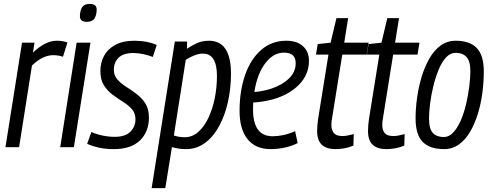

<svg xmlns="http://www.w3.org/2000/svg" viewBox="-20 -755 2526 985"><path d="M157 -536 149 -485Q213 -546 271 -546Q303 -546 326 -537L303 -464Q278 -472 253 -472Q228 -472 201.5 -460Q175 -448 144 -419L78 0H8L93 -536Z M441 -735Q477 -735 476 -704Q475 -674 463.5 -658.5Q452 -643 425 -643Q389 -643 390 -674Q391 -703 402 -719Q413 -735 441 -735ZM289 0 373 -536H444L359 0Z M427 -17 449 -78Q472 -67 504.5 -60Q537 -53 568 -53Q623 -53 649 -79.5Q675 -106 675 -143Q675 -174 657 -194.5Q639 -215 612 -232Q585 -249 558 -269Q531 -289 513 -317.5Q495 -346 495 -391Q495 -433 513.5 -468Q532 -503 571 -524.5Q610 -546 670 -546Q703 -546 733.5 -540Q764 -534 784 -524L764 -463Q743 -471 716.5 -477Q690 -483 664 -483Q612 -483 588 -458.5Q564 -434 564 -398Q564 -368 582 -347.5Q600 -327 627 -310Q654 -293 681 -272.5Q708 -252 726 -224Q744 -196 744 -152Q744 -79 698 -34.5Q652 10 564 10Q522 10 488 2.5Q454 -5 427 -17Z M758 210 877 -542H940L939 -505Q965 -522 991.5 -534Q1018 -546 1052 -546Q1165 -546 1165 -377Q1165 -302 1149.5 -232.5Q1134 -163 1104.5 -108.5Q1075 -54 1032 -22Q989 10 935 10Q913 10 895 7Q877 4 862 0L828 210ZM928 -51Q966 -51 996.5 -77.5Q1027 -104 1048.5 -149Q1070 -194 1081.5 -250Q1093 -306 1093 -365Q1093 -480 1021 -480Q1001 -480 977.5 -471Q954 -462 933 -448L872 -60Q883 -56 897.5 -53.5Q912 -51 928 -51Z M1507 -21Q1476 -5 1439.5 2.5Q1403 10 1368 10Q1291 10 1250 -41Q1209 -92 1209 -186Q1209 -289 1237.5 -370.5Q1266 -452 1320 -499Q1374 -546 1449 -546Q1504 -546 1534.5 -518Q1565 -490 1565 -443Q1565 -373 1514.5 -321Q1464 -269 1379 -245Q1329 -232 1279 -229Q1278 -212 1278 -195Q1278 -56 1378 -56Q1404 -56 1433 -62Q1462 -68 1494 -82ZM1437 -485Q1382 -485 1340.5 -430Q1299 -375 1285 -283Q1324 -286 1365 -298Q1425 -317 1461 -351Q1497 -385 1497 -431Q1497 -485 1437 -485Z M1795 -67 1793 -8Q1769 2 1746 6Q1723 10 1701 10Q1656 10 1631.5 -12Q1607 -34 1607 -83Q1607 -111 1612 -145L1665 -475H1601L1610 -529L1676 -536L1706 -662H1766L1746 -536H1871L1861 -475H1736L1684 -151Q1682 -141 1681 -132Q1680 -123 1680 -115Q1680 -87 1693 -72Q1706 -57 1737 -57Q1750 -57 1764.5 -60Q1779 -63 1795 -67Z M2056 -67 2054 -8Q2030 2 2007 6Q1984 10 1962 10Q1917 10 1892.5 -12Q1868 -34 1868 -83Q1868 -111 1873 -145L1926 -475H1862L1871 -529L1937 -536L1967 -662H2027L2007 -536H2132L2122 -475H1997L1945 -151Q1943 -141 1942 -132Q1941 -123 1941 -115Q1941 -87 1954 -72Q1967 -57 1998 -57Q2011 -57 2025.5 -60Q2040 -63 2056 -67Z M2258 10Q2185 10 2148.5 -27Q2112 -64 2112 -148Q2112 -197 2119.5 -252Q2127 -307 2142.5 -359Q2158 -411 2182 -453.5Q2206 -496 2240 -521Q2274 -546 2318 -546Q2389 -546 2425.5 -509Q2462 -472 2462 -388Q2462 -337 2455 -281.5Q2448 -226 2432.5 -174.5Q2417 -123 2393 -81Q2369 -39 2335 -14.5Q2301 10 2258 10ZM2257 -52Q2284 -52 2306 -76Q2328 -100 2344.5 -138.5Q2361 -177 2371.5 -222.5Q2382 -268 2387.5 -312Q2393 -356 2393 -390Q2393 -442 2373 -463Q2353 -484 2318 -484Q2290 -484 2268 -460Q2246 -436 2230 -397Q2214 -358 2203 -312.5Q2192 -267 2186.5 -223.5Q2181 -180 2181 -148Q2181 -94 2200.5 -73Q2220 -52 2257 -52Z"/></svg>

Font: Georama SemiCondensed
Style: Italic
Weight: 400
Width: 4
Italic angle: -9°
Designer: Jean-Baptiste Levee
Foundry: Production Type
Version: Version 1.000